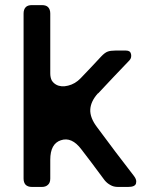

<svg xmlns="http://www.w3.org/2000/svg" viewBox="-20 -739 597 759"><path d="M492.2 -501Q501 -510.7 498 -525.4Q495.1 -539.1 478.5 -539.1Q463.9 -539.1 435.5 -539.1Q417 -539.1 406.2 -535.2Q394.5 -531.2 379.9 -515.6Q359.4 -494.1 339.8 -472.7Q319.3 -451.2 298.8 -429.7Q277.3 -407.2 249 -400.4Q221.7 -393.6 202.1 -404.3Q191.4 -410.2 184.6 -420.9Q178.7 -432.6 178.7 -449.2Q178.7 -528.3 178.7 -685.5Q178.7 -702.1 169.9 -710.9Q162.1 -718.8 145.5 -718.8Q131.8 -718.8 106.4 -718.8Q89.8 -718.8 82 -710.9Q73.2 -702.1 73.2 -685.5Q73.2 -468.8 73.2 -33.2Q73.2 -17.6 81.1 -8.8Q89.8 0 106.4 0Q119.1 0 145.5 0Q161.1 0 169.9 -8.8Q178.7 -16.6 178.7 -33.2Q178.7 -58.6 178.7 -107.4Q178.7 -170.9 220.7 -184.6Q263.7 -199.2 301.8 -148.4Q333 -108.4 393.6 -26.4Q403.3 -14.6 416 -7.8Q428.7 0 446.3 0Q460 0 486.3 0Q513.7 0 517.6 -13.7Q518.6 -17.6 518.6 -21.5Q518.6 -31.2 509.8 -43Q473.6 -90.8 436.5 -138.7Q400.4 -187.5 364.3 -235.4Q335 -273.4 336.9 -306.6Q338.9 -338.9 367.2 -370.1Q368.2 -370.1 368.2 -370.1Q399.4 -403.3 429.7 -435.5Q460.9 -467.8 492.2 -501Z"/></svg>

Font: DeepSea
Style: Medium
Weight: 500
Designer: Stem
Version: Version 3.019;git-0a5106e0b